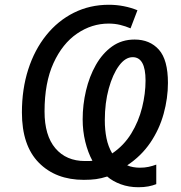

<svg xmlns="http://www.w3.org/2000/svg" viewBox="-20 -745 761 806"><path d="M561 41Q521 41 487 28.5Q453 16 430 -4Q405 4 383 7Q361 10 332 10Q214 10 143 -62Q72 -134 72 -273Q72 -371 98.5 -453.5Q125 -536 174 -597Q223 -658 290 -691.5Q357 -725 437 -725Q469 -725 499.5 -719Q530 -713 557 -702L528 -626Q507 -635 484.5 -640.5Q462 -646 436 -646Q365 -646 303.5 -604Q242 -562 204.5 -480Q167 -398 167 -277Q167 -176 212.5 -122.5Q258 -69 337 -69Q347 -69 354.5 -69Q362 -69 368 -70Q349 -105 338 -150Q327 -195 327 -244Q327 -305 341 -364.5Q355 -424 382.5 -472.5Q410 -521 450.5 -550Q491 -579 545 -579Q609 -579 647 -536.5Q685 -494 685 -397Q685 -333 667 -267.5Q649 -202 611 -146Q573 -90 514 -51Q525 -46 539 -43.5Q553 -41 567 -41Q587 -41 603.5 -44.5Q620 -48 636 -54V28Q621 34 602.5 37.5Q584 41 561 41ZM451 -101Q500 -134 531 -184.5Q562 -235 576.5 -293.5Q591 -352 591 -407Q591 -505 537 -505Q506 -505 479.5 -469Q453 -433 436.5 -373Q420 -313 420 -240Q420 -200 427 -165Q434 -130 451 -101Z"/></svg>

Font: Manna Sans
Style: Italic
Weight: 400
Italic angle: -12°
Designer: Monotype Design Team
Foundry: Monotype Imaging Inc.
Version: Version 2.001.1; ttfautohint (v1.8.2)